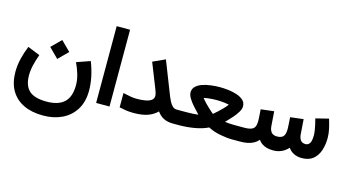

<svg xmlns="http://www.w3.org/2000/svg" viewBox="-93 -1044 2956 1631"><g transform="rotate(15 1384.5 -228.0)"><path d="M261.6 -359.4 345.2 -275.8 428.8 -359.4 345.2 -442.5ZM506.4 -291Q527.9 -246.1 542.5 -197.3Q557.1 -148.4 557.1 -100.6Q556.6 1.9 505 49.8Q453.3 97.7 350.6 97.7Q244 97.7 196.7 54Q149.4 10.3 149.4 -81.5Q149.4 -125.3 161.1 -173.5Q172.8 -221.7 190 -267.8L82.1 -311.4Q59 -255.3 44.6 -196Q30.3 -136.8 30.3 -79.1Q30.3 16.4 68.8 83.3Q107.4 150.1 179.5 184.9Q251.6 219.7 352.1 219.7Q445.2 219.7 518.5 184.7Q591.8 149.6 634 81.4Q676.3 13.3 676.3 -85.9Q676.3 -145.8 662.8 -208.9Q649.3 -272.1 625.5 -332.3Z M761.2 -675.8V-0.5H878.9V-675.8Z M963.9 -141.9V-16.2Q992.3 -9.7 1021.9 -5.1Q1051.5 -0.5 1090.8 -0.5Q1163.6 -0.5 1212.4 -17.5Q1261.2 -34.5 1296 -69.1Q1321.4 -32.9 1355.8 -16.5Q1390.1 0 1438 0H1458.5V-123H1438Q1416.7 -123 1401.2 -136.6Q1385.6 -150.2 1372.8 -175.3Q1360 -200.4 1346.5 -235L1238.2 -511.5L1130.3 -462.2L1215 -248.6Q1219.7 -238 1225.6 -219Q1231.4 -200.1 1231.4 -188.5Q1231.4 -162.5 1211 -148.5Q1190.6 -134.5 1157.1 -129Q1123.5 -123.5 1083.5 -123.5Q1056.6 -123.5 1025 -129.3Q993.3 -135.1 963.9 -141.9Z M1743.7 -289.2Q1760.5 -289.2 1780.3 -288Q1800 -286.9 1819.3 -284.4Q1838.7 -281.9 1854.3 -277.7Q1837.7 -256.7 1818.6 -237Q1799.4 -217.2 1782.3 -201.6Q1765.1 -186 1754.2 -176.7Q1743.4 -167.4 1743.4 -167.4Q1743.4 -167.4 1732.5 -176.6Q1721.7 -185.7 1704.4 -201.3Q1687.2 -216.9 1668.2 -236.7Q1649.1 -256.4 1632.7 -277.4Q1647.8 -281.9 1667.3 -284.4Q1686.9 -286.9 1706.9 -288Q1727 -289.2 1743.7 -289.2ZM1860.6 -128.8Q1890 -158.6 1915.8 -188Q1941.6 -217.4 1957.9 -244.7Q1974.1 -272.1 1974.1 -295.4Q1974.1 -327.6 1951.6 -348.5Q1929.1 -369.3 1893.5 -381.1Q1857.9 -392.8 1818.5 -397.6Q1779 -402.3 1744.8 -402.3Q1708.2 -402.3 1667.8 -397.6Q1627.3 -392.8 1592.1 -381.1Q1556.9 -369.3 1534.8 -348.3Q1512.7 -327.3 1512.7 -295.4Q1512.7 -272.2 1529.2 -244.6Q1545.6 -217 1571.6 -187.6Q1597.7 -158.2 1626.1 -128.8Q1606.9 -126.3 1582.5 -124.9Q1558.1 -123.4 1534.3 -123.2Q1510.4 -123 1492.7 -123H1439V0H1491.2Q1556.3 0 1624.2 -11.5Q1692.1 -22.9 1743.4 -48.2Q1791.8 -22.6 1851.3 -11.3Q1910.7 0 1959 0H1981.4V-123H1959Q1947.6 -123 1930.5 -123.2Q1913.5 -123.4 1895.1 -124.8Q1876.8 -126.1 1860.6 -128.8ZM1970.9 0H2015.6V-123H1970.9Z M2568.8 -123Q2539.8 -123 2525.5 -141.9Q2511.2 -160.8 2508.8 -195L2499.5 -323.8L2384.1 -310Q2385.7 -291.6 2387 -270.4Q2388.3 -249.1 2389.2 -231.8Q2390.1 -214.5 2390.1 -207.5Q2390.1 -162.6 2374 -142.8Q2357.8 -123 2317.4 -123Q2285.3 -123 2268.9 -141.9Q2252.6 -160.8 2250 -195L2240.7 -323.8L2125 -310Q2126.7 -291.8 2128.1 -270.8Q2129.5 -249.8 2130.4 -232.5Q2131.3 -215.2 2131.3 -207.5Q2131.3 -157.8 2108.9 -140.4Q2086.5 -123 2030.8 -123H1996.1V0H2029.8Q2064.7 0 2093.7 -6.2Q2122.7 -12.4 2145.9 -25.1Q2169.1 -37.9 2186 -57.8Q2199.7 -38.4 2219 -25.5Q2238.3 -12.7 2262.8 -6.3Q2287.4 0 2316.4 0Q2356.1 0 2389.2 -14.6Q2422.4 -29.3 2448.6 -58.4Q2468.9 -29.3 2499.6 -14.6Q2530.3 0 2569.3 0Q2632.3 -0.5 2669.2 -31.9Q2706.1 -63.3 2722.2 -113.7Q2738.3 -164.1 2738.3 -221.2Q2738.3 -261.4 2728.8 -302.8Q2719.3 -344.1 2707 -383.9L2593.6 -355.4Q2600.6 -331.2 2606.2 -305Q2611.9 -278.8 2615.5 -255.1Q2619.1 -231.4 2619.1 -213.9Q2619.1 -161.6 2605.2 -142.3Q2591.2 -123 2568.8 -123Z"/></g></svg>

Font: Vazir Variable Regular
Style: Regular
Weight: 400
Designer: Saber Rastikerdar
Foundry: Saber Rastikerdar
Version: Version 30.1.0